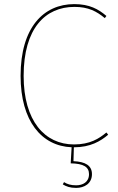

<svg xmlns="http://www.w3.org/2000/svg" viewBox="-20 -711 575 939"><path d="M339.3 77.3 341.2 9.4H341.4C421.7 9.4 471.8 -20.4 509 -52.1L500.3 -63.1C464.4 -33.1 420.3 -4.6 341.8 -4.6C198.8 -4.6 95.6 -119.7 95.6 -339.9C95.6 -572.6 201.8 -677.3 344.1 -677.3C412.4 -677.3 452.4 -655.6 492.6 -622.4L500.4 -633C461.6 -666.1 417.7 -690.9 343.3 -690.9C193.1 -690.9 80.7 -577 80.7 -339.9C80.7 -118.7 183.6 3.4 330.3 9.2L325.7 87.9C388.8 88.9 415.3 105.7 415.3 140.6C415.3 179.9 384.8 195.3 352.3 195.3C325.7 195.3 308.4 189.4 293.1 179.7L287 190.7C303.4 200.7 322 208 352.3 208C392.3 208 429.7 186.9 429.7 140.6C429.7 98.4 397.3 79.6 339.3 77.3Z"/></svg>

Font: Fira Sans Hair
Style: Regular
Weight: 100
Designer: bBox Type GmbH & Carrois Corporate GbR & Edenspiekermann AG
Foundry: bBox Type GmbH & Carrois Corporate GbR & Edenspiekermann AG
Version: Version 4.300;PS 004.300;hotconv 1.0.88;makeotf.lib2.5.64775